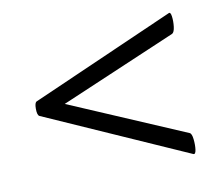

<svg xmlns="http://www.w3.org/2000/svg" viewBox="-49 -411 504 442"><g transform="rotate(-10 203.5 -190.0)"><path d="M36 -173Q31 -176 31 -190.5Q31 -205 36 -207L370 -354Q375 -357 376.5 -345.5Q378 -334 376.5 -321.5Q375 -309 370 -306L54 -171V-209L370 -74Q375 -72 376.5 -58.5Q378 -45 376.5 -34Q375 -23 370 -25Z"/></g></svg>

Font: Cormorant
Style: Bold
Weight: 700
Designer: Christian Thalmann (Catharsis Fonts)
Foundry: Catharsis Fonts
Version: Version 4.000